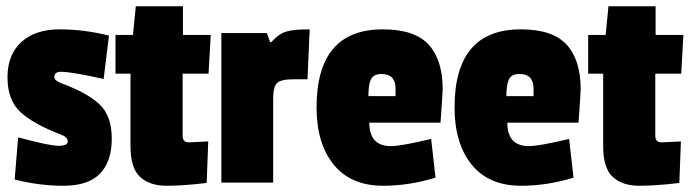

<svg xmlns="http://www.w3.org/2000/svg" viewBox="-20 -585 2213 615"><path d="M329 -471 312 -332Q210 -355 175 -355Q154 -355 154 -338Q154 -327 177 -318Q257 -289 297.5 -252Q338 -215 338 -141Q338 -67 300 -28.5Q262 10 183.5 10Q105 10 27 -10L38 -145Q138 -118 167.5 -118Q197 -118 197 -132Q197 -146 175 -154Q86 -188 45 -226.5Q4 -265 4 -337.5Q4 -410 48.5 -450.5Q93 -491 171 -491Q249 -491 329 -471Z M642 1Q568 10 513.5 10Q459 10 428.5 -18.5Q398 -47 398 -117V-349H350V-473H406L415 -565H566V-473H655L648 -349H565V-150Q565 -129 585 -129Q587 -129 647 -132Z M855 -269V0H689V-479H835L845 -450H849Q872 -476 895.5 -483.5Q919 -491 972 -491L965 -331H919Q880 -331 867.5 -319Q855 -307 855 -269Z M1202 -348Q1176 -348 1168 -330.5Q1160 -313 1160 -277H1247V-301Q1247 -348 1202 -348ZM1206 -491Q1309 -491 1353.5 -441.5Q1398 -392 1398 -300Q1398 -288 1391 -192H1163Q1163 -117 1232 -117Q1265 -117 1361 -140L1375 -16Q1291 10 1207 10Q1104 10 1049 -57.5Q994 -125 994 -241Q994 -491 1206 -491Z M1644 -348Q1618 -348 1610 -330.5Q1602 -313 1602 -277H1689V-301Q1689 -348 1644 -348ZM1648 -491Q1751 -491 1795.5 -441.5Q1840 -392 1840 -300Q1840 -288 1833 -192H1605Q1605 -117 1674 -117Q1707 -117 1803 -140L1817 -16Q1733 10 1649 10Q1546 10 1491 -57.5Q1436 -125 1436 -241Q1436 -491 1648 -491Z M2156 1Q2082 10 2027.5 10Q1973 10 1942.5 -18.5Q1912 -47 1912 -117V-349H1864V-473H1920L1929 -565H2080V-473H2169L2162 -349H2079V-150Q2079 -129 2099 -129Q2101 -129 2161 -132Z"/></svg>

Font: Passion One
Style: Regular
Weight: 400
Designer: Alejandro Lo Celso
Foundry: Fontstage
Version: Version 1.002